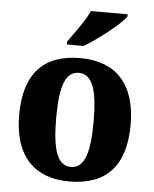

<svg xmlns="http://www.w3.org/2000/svg" viewBox="-54 -812 697 868"><g transform="rotate(5 294.0 -378.0)"><path d="M228 -619V-606H304C367 -643 467 -721 490 -756V-766H323C304 -721 256 -659 228 -619ZM292 10C460 10 547 -82 547 -270C547 -458 452 -550 295 -550C128 -550 41 -458 41 -270C41 -82 136 10 292 10ZM294 -56C232 -56 209 -130 209 -270C209 -411 231 -483 293 -483C356 -483 379 -411 379 -270C379 -130 357 -56 294 -56Z"/></g></svg>

Font: Noto Serif Devanagari SemiCondensed ExtraBold
Style: Regular
Weight: 800
Width: 4
Designer: Universal Thirst, Indian Type Foundry and the Monotype Design Team
Foundry: Monotype Imaging Inc.
Version: Version 2.004